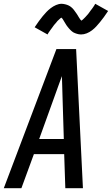

<svg xmlns="http://www.w3.org/2000/svg" viewBox="-35 -994 591 1014"><path d="M-15 0 263 -735H367L403 0H310L304 -180H144L78 0ZM302 -260 295 -490Q294 -516 293.5 -541.5Q293 -567 292 -592Q283 -567 273.5 -541.5Q264 -516 255 -490L172 -260ZM216 -812 148 -850Q160 -868 170.5 -882.5Q181 -897 191 -909Q201 -921 210.5 -931Q220 -941 233 -951Q246 -961 261 -967.5Q276 -974 291 -974Q296 -974 301 -973Q306 -972 310.5 -971Q315 -970 319 -968.5Q323 -967 327.5 -965Q332 -963 335.5 -960.5Q339 -958 342.5 -955Q346 -952 349 -949Q352 -946 355 -942Q358 -938 360.5 -934.5Q363 -931 365.5 -927.5Q368 -924 370.5 -920.5Q373 -917 375 -913.5Q377 -910 380 -905Q383 -900 385.5 -896.5Q388 -893 389.5 -890.5Q391 -888 395 -885Q398 -887 400.5 -889Q403 -891 406.5 -894.5Q410 -898 412 -900Q414 -902 416 -904Q418 -906 420 -908.5Q422 -911 424.5 -913.5Q427 -916 429.5 -919Q432 -922 434.5 -925.5Q437 -929 439.5 -932.5Q442 -936 444.5 -939.5Q447 -943 450.5 -947Q454 -951 456.5 -955.5Q459 -960 462.5 -964.5Q466 -969 468 -974L536 -936Q524 -918 513.5 -903.5Q503 -889 493 -877Q483 -865 473.5 -854.5Q464 -844 451 -834Q438 -824 423 -818Q408 -812 393 -812Q387 -812 381.5 -813Q376 -814 371 -815.5Q366 -817 361 -819Q356 -821 351.5 -823.5Q347 -826 343.5 -829.5Q340 -833 336.5 -836Q333 -839 329.5 -843.5Q326 -848 322.5 -852Q319 -856 316.5 -860Q314 -864 311.5 -868Q309 -872 306 -877Q303 -882 300 -887Q297 -892 295 -895Q293 -898 289 -901Q286 -899 283.5 -897Q281 -895 277.5 -891.5Q274 -888 271.5 -886Q269 -884 267.5 -882Q266 -880 264 -877.5Q262 -875 259.5 -872Q257 -869 254.5 -866.5Q252 -864 249.5 -860.5Q247 -857 244.5 -853.5Q242 -850 239.5 -846.5Q237 -843 233.5 -838.5Q230 -834 227.5 -830Q225 -826 221.5 -821.5Q218 -817 216 -812Z"/></svg>

Font: Iosevka SS18 Medium
Style: Italic
Weight: 500
Italic angle: -9°
Monospace: yes
Designer: Belleve Invis
Foundry: Belleve Invis
Version: Version 25.1.1; ttfautohint (v1.8.4)